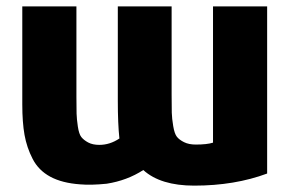

<svg xmlns="http://www.w3.org/2000/svg" viewBox="-20 -561 909 603"><path d="M50 -541H220V-257Q220 -221 220.5 -204Q221 -187 224.5 -163.5Q228 -140 235.5 -130.5Q243 -121 257 -113.5Q271 -106 292 -106Q325 -106 355 -126Q350 -172 350 -245V-541H519V-264Q519 -225 519.5 -207Q520 -189 524 -165Q528 -141 535.5 -131.5Q543 -122 558 -114.5Q573 -107 595 -107Q630 -107 649 -113V-541H819V-16Q717 22 590 22Q484 22 430 -27Q379 6 315 16Q266 21 232 18Q175 14 138 -6Q101 -26 82.5 -62Q64 -98 57 -137.5Q50 -177 50 -233Z"/></svg>

Font: Repo
Style: ExtraBold
Weight: 800
Designer: Stefan Peev
Foundry: Context Ltd
Version: Version 001.000